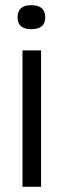

<svg xmlns="http://www.w3.org/2000/svg" viewBox="-20 -723 247 743"><path d="M67 0V-528H139V0ZM101 -610Q48 -610 48 -656Q48 -703 101 -703Q155 -703 155 -656Q155 -610 101 -610Z"/></svg>

Font: Bricolage Grotesque 10pt Condensed Light
Style: Regular
Weight: 300
Width: 3
Designer: Mathieu Triay
Foundry: Atelier Triay
Version: Version 1.000; ttfautohint (v1.8.4.7-5d5b);gftools[0.9.32]